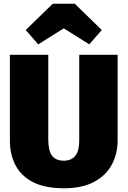

<svg xmlns="http://www.w3.org/2000/svg" viewBox="-20 -990 684 1030"><path d="M322 20Q222 20 158 -12.5Q94 -45 63.5 -103Q33 -161 33 -236V-696H239V-242Q239 -182 259 -155Q279 -128 322 -128Q405 -128 405 -234V-696H611V-236Q611 -167 581 -109Q551 -51 487 -15.5Q423 20 322 20ZM459 -752 322 -838 185 -752 118 -829 263 -970H381L526 -829Z"/></svg>

Font: Trujillo Black
Style: Regular
Weight: 900
Designer: Fira Sans original fonts by bBox Type GmbH, Carrois Corporate GbR, & Edenspiekermann AG / Changes by Cristiano Sobral
Foundry: Fira Sans original fonts by bBox Type GmbH, Carrois Corporate GbR, & Edenspiekermann AG / Changes by Cristiano Sobral
Version: Version 4.301;July 28, 2020;FontCreator 13.0.0.2655 64-bit